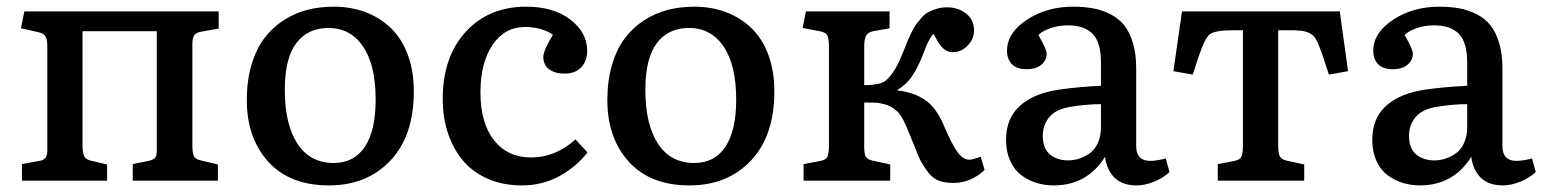

<svg xmlns="http://www.w3.org/2000/svg" viewBox="-20 -543 4640 577"><path d="M45.9 0V-49.8L96.2 -59.1Q101.1 -60.1 104.7 -61Q108.4 -62 111.1 -64.2Q113.8 -66.4 115.7 -67.6Q117.7 -68.8 118.9 -72.8Q120.1 -76.7 120.8 -77.9Q121.6 -79.1 121.8 -84.7Q122.1 -90.3 122.1 -91.8Q122.1 -93.3 122.1 -100.6Q122.1 -107.9 122.1 -109.9V-410.2Q121.1 -427.7 115.5 -435.5Q109.9 -443.4 92.8 -446.8L43 -458L53.2 -508.8H637.2V-457L586.9 -448.2Q569.3 -445.3 563.7 -437Q558.1 -428.7 558.1 -410.2V-106Q558.1 -82.5 563.2 -73Q568.4 -63.5 586.9 -60.1L634.8 -48.8V0H378.9V-49.8L424.8 -59.1Q430.2 -60.1 434.3 -61.8Q438.5 -63.5 441.4 -64.7Q444.3 -65.9 446.3 -69.6Q448.2 -73.2 449.2 -74.5Q450.2 -75.7 450.7 -81.8Q451.2 -87.9 451.2 -89.6Q451.2 -91.3 451.2 -99.4Q451.2 -107.4 451.2 -109.9V-449.2H228V-106Q228 -83 233.4 -72.8Q238.8 -62.5 257.8 -59.1L301.8 -48.8V0Z M968.8 14.2Q850.6 14.2 786.1 -57.1Q721.7 -128.4 721.7 -242.2Q721.7 -300.8 735.8 -348.4Q750 -396 774.2 -428Q798.3 -460 831.8 -481.7Q865.2 -503.4 902.8 -513.2Q940.4 -522.9 982.9 -522.9Q1034.7 -522.9 1078.1 -506.6Q1121.6 -490.2 1154.3 -459Q1187 -427.7 1205.3 -378.9Q1223.6 -330.1 1223.6 -268.1Q1223.6 -134.8 1153.1 -60.3Q1082.5 14.2 968.8 14.2ZM982.9 -53.2Q1043.9 -53.2 1076.4 -101.8Q1108.9 -150.4 1108.9 -244.1Q1108.9 -347.7 1071 -403.3Q1033.2 -459 966.8 -459Q905.3 -459 870.6 -413.6Q835.9 -368.2 835.9 -272.9Q835.9 -169.4 873.8 -111.3Q911.6 -53.2 982.9 -53.2Z M1548.8 14.2Q1491.2 14.2 1445.6 -5.9Q1399.9 -25.9 1370.6 -61.3Q1341.3 -96.7 1325.9 -143.6Q1310.5 -190.4 1310.5 -245.1Q1310.5 -372.1 1379.6 -447.5Q1448.7 -522.9 1561.5 -522.9Q1643.6 -522.9 1694.1 -484.1Q1744.6 -445.3 1744.6 -390.1Q1744.6 -360.4 1727.1 -341.1Q1709.5 -321.8 1675.8 -321.8Q1647 -321.8 1629.9 -335Q1612.8 -348.1 1612.8 -372.1Q1612.8 -390.6 1641.6 -439Q1606.9 -461.9 1557.6 -461.9Q1496.6 -461.9 1460.2 -408Q1423.8 -354 1423.8 -266.1Q1423.8 -172.9 1464.8 -121.3Q1505.9 -69.8 1575.7 -69.8Q1649.4 -69.8 1709.5 -124L1745.6 -85Q1712.4 -42 1661.4 -13.9Q1610.4 14.2 1548.8 14.2Z M2052.2 14.2Q1934.1 14.2 1869.6 -57.1Q1805.2 -128.4 1805.2 -242.2Q1805.2 -300.8 1819.3 -348.4Q1833.5 -396 1857.7 -428Q1881.8 -460 1915.3 -481.7Q1948.7 -503.4 1986.3 -513.2Q2023.9 -522.9 2066.4 -522.9Q2118.2 -522.9 2161.6 -506.6Q2205.1 -490.2 2237.8 -459Q2270.5 -427.7 2288.8 -378.9Q2307.1 -330.1 2307.1 -268.1Q2307.1 -134.8 2236.6 -60.3Q2166 14.2 2052.2 14.2ZM2066.4 -53.2Q2127.4 -53.2 2159.9 -101.8Q2192.4 -150.4 2192.4 -244.1Q2192.4 -347.7 2154.5 -403.3Q2116.7 -459 2050.3 -459Q1988.8 -459 1954.1 -413.6Q1919.4 -368.2 1919.4 -272.9Q1919.4 -169.4 1957.3 -111.3Q1995.1 -53.2 2066.4 -53.2Z M2845.2 6.8Q2818.4 6.8 2799.6 -0.7Q2780.8 -8.3 2765.9 -29.5Q2751 -50.8 2745.1 -62.7Q2739.3 -74.7 2726.1 -108.9Q2723.6 -114.7 2722.2 -118.2Q2699.2 -176.8 2688.5 -193.4Q2668.5 -224.1 2628.9 -231.9Q2623.5 -232.9 2618.2 -233.9Q2606.9 -234.9 2577.1 -234.9V-102.1Q2577.1 -80.6 2582 -72Q2586.9 -63.5 2603 -60.1L2655.3 -48.8V0H2395V-49.8L2444.3 -59.1Q2462.4 -62.5 2466.8 -72.5Q2471.2 -82.5 2471.2 -106.9V-401.9Q2471.2 -427.2 2466.1 -436.8Q2460.9 -446.3 2442.9 -449.2L2392.1 -459L2401.9 -508.8H2653.3V-458L2604 -449.2Q2587.4 -445.8 2582.3 -435.1Q2577.1 -424.3 2577.1 -400.9V-287.1Q2607.4 -287.1 2627 -293Q2642.1 -297.4 2656.2 -315.7Q2670.4 -334 2678.7 -351.3Q2687 -368.7 2699.2 -398.9Q2705.6 -415.5 2708.7 -422.9Q2711.9 -430.2 2719.5 -446Q2727.1 -461.9 2732.9 -469.7Q2738.8 -477.5 2749 -489.3Q2759.3 -501 2769.8 -506.6Q2780.3 -512.2 2794.9 -516.6Q2809.6 -521 2826.2 -521Q2858.9 -521 2883.1 -502.4Q2907.2 -483.9 2907.2 -451.2Q2907.2 -425.3 2887.7 -405.8Q2868.2 -386.2 2845.2 -386.2Q2834 -386.2 2825.7 -389.9Q2817.4 -393.6 2809.8 -402.6Q2802.2 -411.6 2797.9 -418.9Q2793.5 -426.3 2785.2 -441.9Q2779.3 -434.6 2774.2 -425.8Q2769 -417 2766.4 -411.4Q2763.7 -405.8 2757.8 -389.9Q2752 -374 2749 -367.2Q2733.4 -331.1 2718 -309.8Q2702.6 -288.6 2677.2 -272.9V-271Q2725.1 -266.1 2759 -243.4Q2793 -220.7 2815.9 -167Q2839.4 -111.8 2856.4 -87.4Q2873.5 -63 2893.1 -63Q2901.9 -63 2927.2 -71.8L2939 -32.2Q2897 6.8 2845.2 6.8Z M3146.5 14.2Q3119.1 14.2 3094.7 6.6Q3070.3 -1 3049.3 -16.6Q3028.3 -32.2 3015.9 -59.6Q3003.4 -86.9 3003.4 -123Q3003.4 -188 3045.7 -225.6Q3087.9 -263.2 3164.6 -273.9Q3217.8 -281.7 3288.6 -285.2V-355Q3288.6 -415.5 3263.7 -441.2Q3238.8 -466.8 3189.5 -466.8Q3160.6 -466.8 3136.5 -458.3Q3112.3 -449.7 3100.6 -438Q3125.5 -394.5 3125.5 -381.8Q3125.5 -362.8 3109.9 -348.9Q3094.2 -335 3065.4 -335Q3035.2 -335 3020.8 -350.3Q3006.3 -365.7 3006.3 -390.1Q3006.3 -444.3 3065.9 -483.6Q3125.5 -522.9 3204.6 -522.9Q3238.3 -522.9 3265.6 -517.8Q3293 -512.7 3317.6 -500Q3342.3 -487.3 3358.6 -466.8Q3375 -446.3 3384.8 -413.6Q3394.5 -380.9 3394.5 -337.9V-104Q3394.5 -72.8 3415.3 -63.5Q3436 -54.2 3483.4 -66.9L3494.6 -25.9Q3474.6 -7.3 3447.3 3.4Q3419.9 14.2 3396.5 14.2Q3353 14.2 3329.6 -8.8Q3306.2 -31.7 3300.8 -71.8Q3247.1 14.2 3146.5 14.2ZM3190.4 -61Q3207 -61 3222.9 -66.2Q3238.8 -71.3 3254.2 -81.8Q3269.5 -92.3 3279.1 -112.8Q3288.6 -133.3 3288.6 -160.2V-230Q3246.6 -230 3198.7 -222.2Q3153.8 -215.3 3133.8 -191.4Q3113.8 -167.5 3113.8 -134.8Q3113.8 -97.2 3135 -79.1Q3156.2 -61 3190.4 -61Z M3639.6 0V-49.8L3688.5 -59.1Q3706.5 -62.5 3710.9 -72.5Q3715.3 -82.5 3715.3 -106.9V-452.1H3685.5Q3630.4 -452.1 3615.2 -439.5Q3600.1 -426.8 3582.5 -373.5Q3580.6 -368.2 3579.6 -365.2L3564.5 -318.8L3506.3 -329.1L3532.2 -508.8H4006.3L4031.2 -329.1L3973.6 -318.8L3957.5 -368.2Q3940.9 -417.5 3932.1 -429.2Q3919.4 -447.3 3889.6 -450.7Q3876 -452.1 3852.5 -452.1H3821.3V-103Q3821.3 -81.5 3826.7 -72.5Q3832 -63.5 3847.7 -60.1L3899.4 -48.8V0Z M4247.1 14.2Q4219.7 14.2 4195.3 6.6Q4170.9 -1 4149.9 -16.6Q4128.9 -32.2 4116.5 -59.6Q4104 -86.9 4104 -123Q4104 -188 4146.2 -225.6Q4188.5 -263.2 4265.1 -273.9Q4318.4 -281.7 4389.2 -285.2V-355Q4389.2 -415.5 4364.3 -441.2Q4339.4 -466.8 4290 -466.8Q4261.2 -466.8 4237.1 -458.3Q4212.9 -449.7 4201.2 -438Q4226.1 -394.5 4226.1 -381.8Q4226.1 -362.8 4210.4 -348.9Q4194.8 -335 4166 -335Q4135.7 -335 4121.3 -350.3Q4106.9 -365.7 4106.9 -390.1Q4106.9 -444.3 4166.5 -483.6Q4226.1 -522.9 4305.2 -522.9Q4338.9 -522.9 4366.2 -517.8Q4393.6 -512.7 4418.2 -500Q4442.9 -487.3 4459.2 -466.8Q4475.6 -446.3 4485.4 -413.6Q4495.1 -380.9 4495.1 -337.9V-104Q4495.1 -72.8 4515.9 -63.5Q4536.6 -54.2 4584 -66.9L4595.2 -25.9Q4575.2 -7.3 4547.9 3.4Q4520.5 14.2 4497.1 14.2Q4453.6 14.2 4430.2 -8.8Q4406.7 -31.7 4401.4 -71.8Q4347.7 14.2 4247.1 14.2ZM4291 -61Q4307.6 -61 4323.5 -66.2Q4339.4 -71.3 4354.7 -81.8Q4370.1 -92.3 4379.6 -112.8Q4389.2 -133.3 4389.2 -160.2V-230Q4347.2 -230 4299.3 -222.2Q4254.4 -215.3 4234.4 -191.4Q4214.4 -167.5 4214.4 -134.8Q4214.4 -97.2 4235.6 -79.1Q4256.8 -61 4291 -61Z"/></svg>

Font: Literata Book Medium
Style: Regular
Weight: 500
Designer: Latin by Veronika Burian and Jose Scaglione. Greek by Irene Vlachou. Cyrillic by Vera Evstafieva
Foundry: TypeTogether
Version: Version 2.003;PS 002.003;hotconv 1.0.88;makeotf.lib2.5.64775